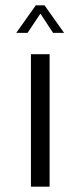

<svg xmlns="http://www.w3.org/2000/svg" viewBox="-20 -703 302 723"><path d="M96.5 0V-499H166.8V0ZM41.3 -579.3 114.8 -683H147.7L221.2 -579.3H179.8L132.2 -651.7L83.7 -579.3Z"/></svg>

Font: Vivano Light
Style: Regular
Weight: 300
Designer: Joe Prince, Josias Burgherr
Version: Version 2.064;September 19, 2022;FontCreator 14.0.0.2877 64-